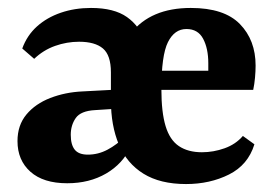

<svg xmlns="http://www.w3.org/2000/svg" viewBox="-20 -453 692 483"><path d="M448 10Q383 10 341 -16Q299 -42 279 -89.5Q259 -137 259 -201Q259 -305 309 -369Q359 -433 460 -433Q544 -433 583.5 -392.5Q623 -352 623 -288Q623 -274 621.5 -257.5Q620 -241 617 -227H343V-275H504Q504 -280 504 -284.5Q504 -289 504 -294Q504 -331 491 -355.5Q478 -380 449 -380Q419 -380 402.5 -347Q386 -314 386 -228Q386 -171 396.5 -136Q407 -101 430 -85.5Q453 -70 488 -70Q517 -70 545 -80Q573 -90 591 -111L620 -90Q604 -38 556 -14Q508 10 448 10ZM259 -190V-271Q259 -314 239 -331Q219 -348 179 -348Q148 -348 118.5 -337.5Q89 -327 66 -305L36 -331Q48 -364 73 -386.5Q98 -409 133 -421Q168 -433 209 -433Q267 -433 299.5 -410Q332 -387 346.5 -345.5Q361 -304 364 -247ZM149 8Q89 8 56.5 -21Q24 -50 24 -98Q24 -138 46.5 -165Q69 -192 106.5 -206.5Q144 -221 187 -223L281 -228V-180L219 -176Q183 -174 170.5 -156Q158 -138 158 -114Q158 -89 168 -76.5Q178 -64 201 -64Q227 -64 250.5 -76.5Q274 -89 294 -109L309 -84Q289 -41 247 -16.5Q205 8 149 8Z"/></svg>

Font: Yrsa
Style: Bold
Weight: 700
Version: Version 2.004